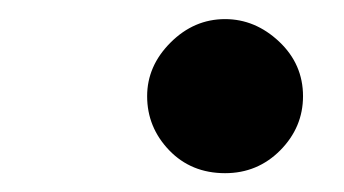

<svg xmlns="http://www.w3.org/2000/svg" viewBox="-20 -359 362 202"><path d="M216.8 -176.8Q181.2 -176.8 158 -200.9Q134.8 -225.1 134.8 -257.8Q134.8 -289.6 159.4 -314.2Q184.1 -338.9 216.8 -338.9Q248.5 -338.9 273.7 -315.2Q298.8 -291.5 298.8 -257.8Q298.8 -225.1 274.9 -200.9Q251 -176.8 216.8 -176.8Z"/></svg>

Font: Common Serif
Style: Bold Italic
Weight: 700
Italic angle: -12°
Designer: Philipp H. Poll, Khaled Hosny
Foundry: Stefan Peev, Context Ltd.
Version: Version 1.026